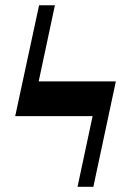

<svg xmlns="http://www.w3.org/2000/svg" viewBox="-20 -714 501 734"><path d="M127.9 -402.8H422.9L336.9 0H276.4L334 -270H38.1L129.4 -693.8H189.9Z"/></svg>

Font: Liberation Serif
Style: Bold
Weight: 700
Designer: Steve Matteson
Foundry: Ascender Corporation
Version: Version 2.1.5